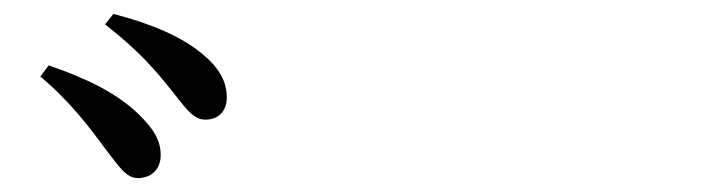

<svg xmlns="http://www.w3.org/2000/svg" viewBox="-20 -865 1040 276"><path d="M178 -609C199 -609 211 -623 211 -642C211 -663 201 -680 178 -702C149 -730 106 -752 50 -771L38 -755C82 -718 110 -680 130 -653C150 -627 161 -609 178 -609ZM275 -693C294 -693 306 -705 306 -725C306 -748 295 -768 269 -789C242 -811 201 -830 143 -845L131 -830C180 -792 205 -762 225 -737C246 -711 257 -693 275 -693Z"/></svg>

Font: GenKiMin2 TW SB
Style: Regular
Weight: 600
Version: Version 2.100;PS 2.1;hotconv 16.6.51;makeotf.lib2.5.65220 DE